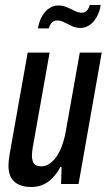

<svg xmlns="http://www.w3.org/2000/svg" viewBox="-20 -738 430 770"><path d="M106 12Q76 12 55.5 2.5Q35 -7 24.5 -26Q14 -45 14 -73Q14 -84 15.5 -96.5Q17 -109 19 -122L91 -527H179L111 -145Q110 -137 109 -129Q108 -121 108 -113Q108 -101 111.5 -91Q115 -81 123.5 -76Q132 -71 146 -71Q162 -71 177 -80.5Q192 -90 205.5 -108.5Q219 -127 229 -154.5Q239 -182 245 -218L300 -527H388L295 0H225L227 -68H222Q207 -40 188.5 -22Q170 -4 149.5 4Q129 12 106 12ZM132 -624Q137 -653 149 -673.5Q161 -694 177.5 -705Q194 -716 213 -716Q232 -716 248.5 -709Q265 -702 279.5 -694.5Q294 -687 308 -687Q321 -687 328.5 -695.5Q336 -704 340 -718H384Q379 -689 367 -668.5Q355 -648 338.5 -637Q322 -626 303 -626Q284 -626 268 -633.5Q252 -641 237.5 -648.5Q223 -656 208 -656Q195 -656 187 -646.5Q179 -637 176 -624Z"/></svg>

Font: Archivo ExtraCondensed Medium
Style: Italic
Weight: 500
Width: 2
Italic angle: -10°
Designer: Hector Gatti
Foundry: Omnibus-Type
Version: Version 2.001